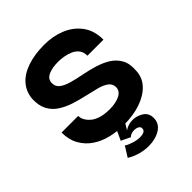

<svg xmlns="http://www.w3.org/2000/svg" viewBox="-211 -692 991 991"><g transform="rotate(-45 284.5 -197.0)"><path d="M279 11Q232 11 186.5 0Q141 -11 105 -35Q69 -59 47 -97.5Q25 -136 25 -189H146Q146 -185 148 -174.5Q150 -164 158.5 -151Q167 -138 182 -126Q197 -114 223 -106Q249 -98 288 -98Q310 -98 328.5 -102Q347 -106 361 -113Q375 -120 382.5 -131Q390 -142 390 -155Q390 -180 370.5 -194.5Q351 -209 319 -217.5Q287 -226 248.5 -234.5Q210 -243 172.5 -255Q135 -267 104 -287Q73 -307 56 -339Q39 -371 41 -419Q45 -467 74.5 -501.5Q104 -536 157.5 -554.5Q211 -573 284 -573Q345 -573 398 -551.5Q451 -530 484 -486Q517 -442 517 -375H400Q400 -402 387 -418.5Q374 -435 353.5 -444Q333 -453 310.5 -456.5Q288 -460 271 -460Q227 -460 198.5 -447Q170 -434 170 -404Q170 -378 190 -363.5Q210 -349 242 -340Q274 -331 313 -323.5Q352 -316 390.5 -304.5Q429 -293 460 -274Q491 -255 509 -223.5Q527 -192 523 -142Q521 -94 489 -60Q457 -26 403.5 -7.5Q350 11 279 11ZM174 145 209 89Q220 98 246.5 106.5Q273 115 295 115Q312 115 323.5 109.5Q335 104 335 89Q335 79 324.5 73Q314 67 299 67Q289 67 279 70Q269 73 261 81L211 57L256 -40L309 -19L272 42Q283 34 298 29Q313 24 330 24Q360 24 387.5 41Q415 58 415 94Q415 135 379.5 157Q344 179 294 179Q264 179 233 170.5Q202 162 174 145Z"/></g></svg>

Font: Darker Grotesque ExtraBold
Style: Regular
Weight: 800
Designer: Gabriel Lam
Foundry: TypeRant
Version: Version 1.000;gftools[0.9.28]